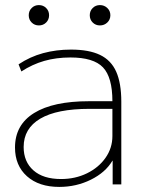

<svg xmlns="http://www.w3.org/2000/svg" viewBox="-20 -725 573 755"><path d="M213 10Q133 10 86 -32Q39 -74 39 -145Q39 -234 114 -280.5Q189 -327 330 -327H422Q422 -421 385 -460Q348 -499 257 -499Q201 -499 154 -485.5Q107 -472 64 -444L53 -472Q98 -502 149.5 -516Q201 -530 259 -530Q330 -530 373.5 -509Q417 -488 437 -443Q457 -398 457 -325V0H423V-93H422Q395 -47 337.5 -18.5Q280 10 213 10ZM220 -21Q276 -21 322 -43.5Q368 -66 395 -104.5Q422 -143 422 -190V-297H332Q204 -297 138.5 -258.5Q73 -220 73 -147Q73 -89 111.5 -55Q150 -21 220 -21ZM133 -625Q116 -625 104.5 -636.5Q93 -648 93 -665Q93 -682 104.5 -693.5Q116 -705 133 -705Q150 -705 161.5 -693.5Q173 -682 173 -665Q173 -648 161.5 -636.5Q150 -625 133 -625ZM373 -625Q356 -625 344.5 -636.5Q333 -648 333 -665Q333 -682 344.5 -693.5Q356 -705 373 -705Q390 -705 402 -693.5Q414 -682 414 -665Q414 -648 402 -636.5Q390 -625 373 -625Z"/></svg>

Font: M PLUS 2 Thin ExtraLight
Style: Regular
Weight: 250
Version: Version 1.001